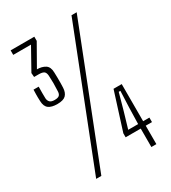

<svg xmlns="http://www.w3.org/2000/svg" viewBox="-194 -899 888 997"><g transform="rotate(-30 250.0 -400.0)"><path d="M103.5 -437Q69.5 -437 51.8 -450Q34 -463 33 -494.5Q32.5 -509 32.2 -517.2Q32 -525.5 32.2 -535.2Q32.5 -545 33 -564H64Q63.5 -545.5 63.5 -525.5Q63.5 -505.5 64 -493.5Q65 -479.5 73.5 -471Q82 -462.5 101.5 -462.5Q122 -462.5 129.8 -470Q137.5 -477.5 138 -492.5Q139.5 -522.5 139.5 -542Q139.5 -561.5 138 -587.5Q136.5 -606.5 127 -613Q117.5 -619.5 95.5 -619.5H68.5L66.5 -644L138.5 -773H32V-800H174V-775L101 -646.5Q130.5 -646.5 150.5 -633.8Q170.5 -621 171 -587.5Q171.5 -575 171.8 -556.5Q172 -538 171.8 -520.8Q171.5 -503.5 171 -495.5Q169.5 -467 154.8 -452Q140 -437 103.5 -437ZM83 0 397 -800H428L114 0ZM444 -360V-137.5H481.5V-110.5H444V0H414V-110.5H323.5V-134.5L395 -360ZM414 -137.5 416.5 -234 420.5 -333H410.5L383 -234L354.5 -137.5Z"/></g></svg>

Font: Big Shoulders Thin
Style: Regular
Weight: 100
Version: Version 2.002